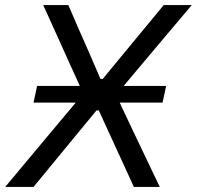

<svg xmlns="http://www.w3.org/2000/svg" viewBox="-36 -733 772 753"><path d="M-15.5 0Q24.5 -48 66.8 -98.5Q109 -149 154.5 -203.5L261 -330.5H95.5L109.5 -396H277L230.5 -498.5Q208 -548.5 184.5 -600.5Q161 -652.5 133.5 -713H232Q253 -664.5 273.2 -618Q293.5 -571.5 312 -530L358 -423.5H367L456 -531.5Q491 -573.5 529.2 -620Q567.5 -666.5 606 -713H716Q668 -656.5 624.8 -605Q581.5 -553.5 543.5 -508.5L449 -396H615.5L601.5 -330.5H433.5L485.5 -220Q513.5 -162 538.5 -109Q563.5 -56 590.5 0H489Q468 -46.5 448.2 -89.2Q428.5 -132 410.5 -171L351.5 -300H342.5L235 -169.5Q201.5 -128.5 167.8 -87.8Q134 -47 95.5 0Z"/></svg>

Font: Commissioner
Style: Italic
Weight: 400
Italic angle: -12°
Designer: Kostas Bartsokas
Foundry: Kostas Bartsokas
Version: Version 1.000; ttfautohint (v1.8.3)